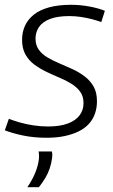

<svg xmlns="http://www.w3.org/2000/svg" viewBox="-28 -564 470 800"><path d="M-8 -21 9 -69Q29 -61 55.5 -53.5Q82 -46 112 -41.5Q142 -37 172 -37Q222 -37 255 -49.5Q288 -62 304 -84Q320 -106 320 -134Q320 -163 306 -182Q292 -201 269.5 -215Q247 -229 219.5 -240.5Q192 -252 165 -265Q138 -278 115 -295Q92 -312 78 -337Q64 -362 64 -398Q64 -430 76 -456.5Q88 -483 113 -503Q138 -523 177 -533.5Q216 -544 268 -544Q306 -544 344 -537Q382 -530 409 -519L394 -472Q375 -479 353.5 -484.5Q332 -490 308.5 -493.5Q285 -497 261 -497Q212 -497 180.5 -485Q149 -473 134.5 -451.5Q120 -430 120 -403Q120 -376 133.5 -357Q147 -338 170 -324.5Q193 -311 220.5 -299.5Q248 -288 275 -275.5Q302 -263 325 -245.5Q348 -228 362 -203.5Q376 -179 376 -142Q376 -114 367.5 -90Q359 -66 342 -47.5Q325 -29 299.5 -16.5Q274 -4 241 3Q208 10 166 10Q114 10 70 1Q26 -8 -8 -21ZM133 67H188Q190 74 190 81Q190 88 189 95Q186 117 179 138Q172 159 160.5 178Q149 197 134 216H86Q107 185 119 155.5Q131 126 134 99Q135 89 134.5 81Q134 73 133 67Z"/></svg>

Font: Georama ExtraCondensed Thin Light
Style: Italic
Weight: 300
Italic angle: -9°
Version: Version 1.001